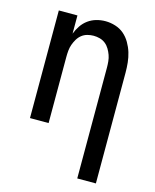

<svg xmlns="http://www.w3.org/2000/svg" viewBox="-112 -605 724 896"><g transform="rotate(15 250.0 -156.5)"><path d="M348 215V-320Q348 -335 346.5 -350.5Q345 -366 340 -380Q335 -394 327 -407.5Q319 -421 307 -430.5Q295 -440 280 -444Q265 -448 250 -448Q235 -448 220 -444Q205 -440 193 -430.5Q181 -421 173 -407.5Q165 -394 160 -380Q155 -366 153.5 -350.5Q152 -335 152 -320V0H62V-520H152V-432Q160 -453 172.5 -471.5Q185 -490 203 -503Q221 -516 242.5 -522Q264 -528 286 -528Q310 -528 334 -520.5Q358 -513 376 -497.5Q394 -482 406.5 -460.5Q419 -439 426 -416Q433 -393 435.5 -368.5Q438 -344 438 -320V215Z"/></g></svg>

Font: Iosevka Term Medium
Style: Regular
Weight: 500
Monospace: yes
Designer: Belleve Invis
Foundry: Belleve Invis
Version: Version 26.3.1